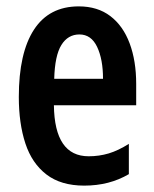

<svg xmlns="http://www.w3.org/2000/svg" viewBox="-20 -572 482 602"><path d="M227 -552Q286 -552 326 -521.5Q366 -491 386.5 -436Q407 -381 407 -309V-242H149Q151 -82 258 -82Q291 -82 321 -91Q351 -100 384 -121V-26Q323 10 244 10Q171 10 125.5 -25Q80 -60 59.5 -122.5Q39 -185 39 -268Q39 -406 86.5 -479Q134 -552 227 -552ZM229 -464Q193 -464 172.5 -431Q152 -398 150 -325H303Q303 -386 284.5 -425Q266 -464 229 -464Z"/></svg>

Font: Noto Sans ExtraCondensed SemiBold
Style: Regular
Weight: 600
Width: 2
Designer: Monotype Design Team
Foundry: Monotype Imaging Inc.
Version: Version 2.013; ttfautohint (v1.8.4.7-5d5b)